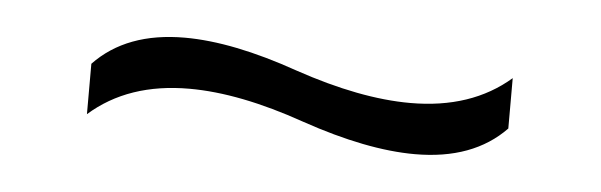

<svg xmlns="http://www.w3.org/2000/svg" viewBox="-24 -340 523 167"><g transform="rotate(5 237.0 -256.5)"><path d="M53.7 -268.6Q82 -298.3 132.8 -298.3Q174.8 -298.3 231.9 -278.3Q289.1 -258.8 333 -258.8Q386.2 -258.8 419.9 -288.1V-244.1Q391.6 -214.8 340.8 -214.8Q298.8 -214.8 241.7 -234.4Q184.6 -254.4 140.6 -254.4Q87.4 -254.4 53.7 -224.6Z"/></g></svg>

Font: Voltera Light
Style: Light
Weight: 300
Designer: Bernd Montag
Version: Version 1.301